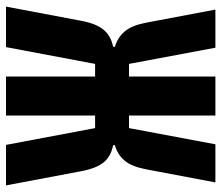

<svg xmlns="http://www.w3.org/2000/svg" viewBox="-69 -669 738 640"><g transform="rotate(90 300.0 -349.0)"><path d="M235 -297H193L137 0H2L49 -249Q58 -299 78.5 -324.5Q99 -350 136 -357V-363Q105 -372 85 -395.5Q65 -419 56 -465L12 -698H139L193 -410H235V-698H365V-410H407L461 -698H588L544 -465Q535 -419 515.5 -395.5Q496 -372 464 -363V-357Q502 -350 522 -324.5Q542 -299 551 -249L598 0H463L407 -297H365V0H235Z"/></g></svg>

Font: Lilex Nerd Font
Style: Bold
Weight: 700
Designer: Mike Abbink, Paul van der Laan, Pieter van Rosmalen, Mikhael Khrustik
Foundry: Mikhael Khrustik
Version: Version 2.400; ttfautohint (v1.8.4.7-5d5b);Nerd Fonts 3.3.0